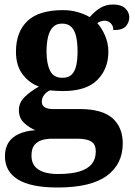

<svg xmlns="http://www.w3.org/2000/svg" viewBox="-20 -594 600 854"><path d="M236 240Q118 240 60 204.5Q2 169 2 101Q2 65 17.5 40.5Q33 16 63.5 2Q94 -12 137 -15Q110 -26 87 -47.5Q64 -69 64 -104Q64 -137 89 -162Q114 -187 153 -209Q109 -225 80 -264Q51 -303 51 -364Q51 -452 102 -500.5Q153 -549 260 -549Q295 -549 326 -540Q357 -531 379 -518Q405 -547 429 -560.5Q453 -574 483 -574Q519 -574 537 -557Q555 -540 555 -517Q555 -495 540 -477.5Q525 -460 484 -460Q484 -480 472 -491Q460 -502 446 -502Q438 -502 428 -499Q418 -496 413 -491Q433 -469 447.5 -435Q462 -401 462 -364Q462 -288 413 -238.5Q364 -189 260 -189Q249 -189 230 -190Q211 -191 202 -192Q188 -186 177 -172.5Q166 -159 166 -141Q166 -125 179 -117Q192 -109 213 -109H334Q434 -109 480 -68.5Q526 -28 526 44Q526 136 455 188Q384 240 236 240ZM238 180Q297 180 334 168.5Q371 157 388.5 135Q406 113 406 80Q406 48 386 35.5Q366 23 325 23H209Q189 23 168.5 28.5Q148 34 134 50Q120 66 120 99Q120 126 133.5 144Q147 162 173.5 171Q200 180 238 180ZM257 -248Q284 -248 298.5 -262Q313 -276 319 -302.5Q325 -329 325 -365Q325 -402 319 -430Q313 -458 298 -473.5Q283 -489 256 -489Q230 -489 215 -473Q200 -457 193.5 -429Q187 -401 187 -364Q187 -312 202.5 -280Q218 -248 257 -248Z"/></svg>

Font: Noto Serif Kannada
Style: Regular
Weight: 400
Designer: Universal Thirst, Indian Type Foundry and the Monotype Design Team
Foundry: Monotype Imaging Inc.
Version: Version 2.003